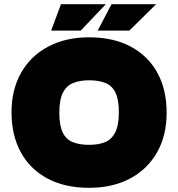

<svg xmlns="http://www.w3.org/2000/svg" viewBox="-20 -887 850 916"><path d="M405 9Q289 9 206 -35.5Q123 -80 79 -161Q35 -242 35 -351Q35 -460 81 -540.5Q127 -621 210.5 -665Q294 -709 405 -709Q521 -709 604 -664.5Q687 -620 731 -539.5Q775 -459 775 -349Q775 -240 729 -159.5Q683 -79 600 -35Q517 9 405 9ZM405 -196Q450 -196 481.5 -209Q513 -222 530 -256Q547 -290 547 -351Q547 -412 531 -445Q515 -478 483.5 -491Q452 -504 405 -504Q361 -504 329 -491Q297 -478 280 -444.5Q263 -411 263 -349Q263 -289 279 -255.5Q295 -222 327 -209Q359 -196 405 -196ZM446 -741 512 -867H725L597 -741ZM224 -741 271 -867H485L365 -741Z"/></svg>

Font: REM Black
Style: Regular
Weight: 900
Designer: Octavio Pardo
Foundry: Ashler Design
Version: Version 1.005;gftools[0.9.28]